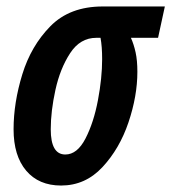

<svg xmlns="http://www.w3.org/2000/svg" viewBox="-20 -564 530 594"><path d="M405 -342Q405 -377 399.5 -402Q394 -427 385 -447H469L490 -544H298Q196 -544 136 -483Q76 -422 49 -334Q22 -246 22 -164Q22 -82 61 -36Q100 10 169 10Q244 10 297 -47Q350 -104 377.5 -185.5Q405 -267 405 -342ZM137 -164Q137 -220 151.5 -286Q166 -352 197 -399.5Q228 -447 278 -447H291Q296 -420 296 -381Q296 -323 283 -254Q270 -185 244.5 -135.5Q219 -86 182 -86Q137 -86 137 -164Z"/></svg>

Font: Noto Sans Display Condensed
Style: Bold Italic
Weight: 700
Width: 3
Designer: Monotype Design team
Foundry: Monotype Imaging Inc.
Version: 1.000